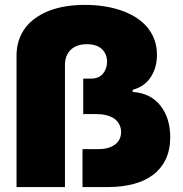

<svg xmlns="http://www.w3.org/2000/svg" viewBox="-20 -757 740 777"><path d="M420.5 0H313.9V-153.4H379.3Q419 -153.4 444.6 -171.5Q470.2 -189.6 470.2 -224.4Q469.1 -242.5 461.6 -255.9Q454.2 -269.2 440.9 -277.9Q427.6 -286.6 409.1 -291Q390.6 -295.5 367.9 -295.5H316.8V-438.9H349.4Q379.3 -438.9 396 -458.1Q413 -478.3 413.4 -507.1Q413.4 -537.6 392.8 -557.9Q371.8 -578.1 331 -578.1Q310.7 -578.1 294.4 -572.4Q278.1 -566.8 266.7 -555.9Q255.3 -545.1 249.1 -529.5Q242.9 -513.8 242.9 -494.3V0H46.9V-531.2Q46.9 -565.3 56.1 -593.4Q65.3 -621.4 82.2 -644Q99.1 -666.5 123 -683.6Q147 -700.6 176.8 -712.7Q239 -737.2 323.9 -737.2Q361.2 -737.2 397.4 -732.1Q433.6 -726.9 465.9 -716.3Q498.2 -705.6 525.7 -689.1Q553.3 -672.6 573.2 -650Q593 -627.5 604.2 -598.5Q615.4 -569.6 615.1 -534.1Q615.1 -484 590.6 -445.7Q566.4 -407.3 517 -393.5V-384.9Q589.1 -380.3 629.3 -329.5Q669 -279.1 669 -200.3Q668.3 -148.4 649.9 -110.8Q631.4 -73.2 598.4 -48.7Q565.3 -24.1 519.9 -12.3Q474.4 -0.4 420.5 0Z"/></svg>

Font: Linik Sans Black
Style: Regular
Weight: 900
Designer: Fonts by Rasmus Andersson / Changes by Cristiano Sobral with parts from Marc Monis
Foundry: rsms
Version: Version 3.020; ttfautohint (v1.6)